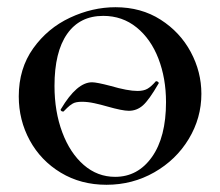

<svg xmlns="http://www.w3.org/2000/svg" viewBox="-20 -500 610 532"><path d="M32 -233Q32 -310 72 -366Q112 -422 174 -451Q236 -480 300 -480Q371 -480 425 -445.5Q479 -411 508.5 -356Q538 -301 538 -240Q538 -173 503 -115Q468 -57 407.5 -22.5Q347 12 275 12Q204 12 148.5 -21.5Q93 -55 62.5 -111Q32 -167 32 -233ZM440 -217Q440 -283 419 -337.5Q398 -392 358.5 -424Q319 -456 266 -456Q201 -456 166 -406Q131 -356 131 -262Q131 -191 152.5 -133.5Q174 -76 212 -43Q250 -10 299 -10Q362 -10 401 -65Q440 -120 440 -217ZM412 -275H413Q416 -275 418.5 -272.5Q421 -270 419 -268Q393 -223 376 -208Q359 -193 337 -193Q319 -193 277 -205Q260 -210 241.5 -214Q223 -218 207 -218Q190 -218 181.5 -213Q173 -208 166 -201Q159 -194 156 -191H154Q151 -191 149 -193.5Q147 -196 149 -198Q193 -272 235 -272Q248 -272 286 -262Q334 -248 361 -248Q378 -248 388.5 -254Q399 -260 412 -275Z"/></svg>

Font: Cormorant SC SemiBold
Style: Regular
Weight: 600
Designer: Christian Thalmann (Catharsis Fonts)
Version: Version 3.000